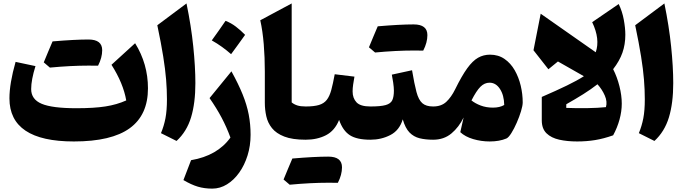

<svg xmlns="http://www.w3.org/2000/svg" viewBox="-20 -823 4050 1131"><path d="M723.6 -231.4Q706.5 -331.5 636.7 -441.4L775.9 -568.4Q851.6 -446.3 851.6 -302.7Q851.6 -145.5 744.1 -67.6Q636.7 10.3 415 10.3Q35.6 10.3 35.6 -243.7Q35.6 -331.1 71.8 -458.5L189 -433.6Q163.6 -352.5 163.6 -298.3Q163.6 -237.8 225.3 -211.7Q287.1 -185.5 430.2 -185.5Q533.7 -185.5 601.1 -196Q668.5 -206.5 723.6 -231.4ZM501.5 -436.5Q397.9 -436.5 273.9 -424.8L237.8 -455.6Q251 -487.3 263.7 -518.1Q276.4 -548.8 289.6 -579.1Q420.4 -590.3 501.2 -590.3Q582 -590.3 582 -527.3Q582 -483.4 557.6 -436Z M1078.6 -802.7Q1106 -670.4 1118.4 -549.8Q1130.9 -429.2 1130.9 -333Q1130.9 -215.8 1105.5 -131.8Q1080.1 -47.9 1020 7.3L928.2 -38.6Q945.8 -80.6 954.6 -126.2Q963.4 -171.9 963.4 -238.3Q963.4 -294.4 958.5 -354.2Q953.6 -414.1 941.4 -490.7Q929.2 -567.4 906.7 -674.3Z M1456.1 -28.8Q1456.1 35.6 1438.2 92.8Q1420.4 149.9 1389.2 193.8Q1357.9 237.8 1317.1 262.9Q1276.4 288.1 1230.5 288.1Q1184.1 288.1 1145.5 276.6Q1106.9 265.1 1060.5 237.8L1105.5 120.6Q1260.7 94.2 1337.4 -12.7Q1314.9 -74.2 1285.4 -129.9Q1255.9 -185.5 1214.4 -245.1L1343.3 -402.8Q1384.3 -328.6 1409.2 -267.1Q1434.1 -205.6 1445.1 -148.2Q1456.1 -90.8 1456.1 -28.8ZM1308.6 -700.2Q1340.8 -688 1369.6 -666Q1398.4 -644 1423.8 -617.7Q1403.8 -589.8 1383.3 -561.3Q1362.8 -532.7 1341.3 -503.9Q1316.4 -525.9 1288.1 -546.4Q1259.8 -566.9 1227.5 -585Q1249 -614.3 1269 -643.1Q1289.1 -671.9 1308.6 -700.2Z M1698.2 -802.7V-219.7Q1712.4 -208 1731.4 -201.9Q1750.5 -195.8 1780.3 -195.8H1780.8V0H1780.3Q1702.1 0 1654.5 -18.6Q1606.9 -37.1 1582 -68.4Q1557.1 -99.6 1548.6 -138.4Q1540 -177.2 1540 -217.3V-401.4Q1540 -483.9 1533.7 -562Q1527.3 -640.1 1513.2 -703.6Z M1914.1 253.4Q1810.5 253.4 1686.5 265.1L1650.4 234.4Q1663.6 202.6 1676.3 171.9Q1689 141.1 1702.1 110.8Q1833 99.6 1913.8 99.6Q1994.6 99.6 1994.6 162.6Q1994.6 206.5 1970.2 253.9ZM1780.8 0Q1770 0 1764.6 -8.1Q1759.3 -16.1 1759.3 -38.6V-157.2Q1759.3 -179.7 1764.6 -187.7Q1770 -195.8 1780.8 -195.8Q1829.6 -195.8 1858.9 -204.6Q1888.2 -213.4 1904.8 -234.6Q1921.4 -255.9 1931.4 -292.7Q1941.4 -329.6 1951.7 -385.7L2067.9 -371.6Q2063.5 -347.7 2060.3 -325.4Q2057.1 -303.2 2057.1 -284.7Q2057.1 -244.6 2080.1 -220.2Q2103 -195.8 2161.6 -195.8H2162.1V0H2161.6Q2082 0 2040.8 -26.6Q1999.5 -53.2 1977.5 -116.7Q1952.1 -53.2 1900.4 -26.6Q1848.6 0 1780.8 0Z M2162.1 0Q2151.4 0 2146 -8.1Q2140.6 -16.1 2140.6 -38.6V-157.2Q2140.6 -179.7 2146 -187.7Q2151.4 -195.8 2162.1 -195.8Q2222.2 -195.8 2251.7 -204.1Q2281.2 -212.4 2290.8 -232.7Q2300.3 -252.9 2300.3 -289.1Q2300.3 -307.6 2296.1 -336.7Q2292 -365.7 2288.1 -383.3L2407.2 -409.2Q2420.9 -327.6 2433.3 -281Q2445.8 -234.4 2467.8 -215.1Q2489.7 -195.8 2531.2 -195.8H2531.7V0H2531.2Q2486.8 0 2451.9 -8.5Q2417 -17.1 2392.1 -42.7Q2367.2 -68.4 2352.5 -120.1Q2333 -55.2 2279.5 -27.6Q2226.1 0 2162.1 0ZM2417 -525.4Q2313.5 -525.4 2189.5 -513.7L2153.3 -544.4Q2166.5 -576.2 2179.2 -606.9Q2191.9 -637.7 2205.1 -668Q2335.9 -679.2 2416.7 -679.2Q2497.6 -679.2 2497.6 -616.2Q2497.6 -572.3 2473.1 -524.9Z M2866.2 -501Q2915.5 -501 2951.9 -475.8Q2988.3 -450.7 3012 -409.2Q3035.6 -367.7 3047.4 -318.1Q3059.1 -268.6 3059.1 -219.7Q3059.1 -200.7 3049.1 -167.7Q3039.1 -134.8 3023.9 -100.1Q3008.8 -65.4 2992.4 -39.3Q2976.1 -13.2 2963.4 -7.3Q2921.9 10.3 2864.7 10.3Q2814.5 10.3 2767.3 -3.7Q2720.2 -17.6 2691.4 -44.4L2710.9 -130.9Q2683.6 -74.2 2639.4 -37.1Q2595.2 0 2531.7 0Q2521 0 2515.6 -8.1Q2510.3 -16.1 2510.3 -38.6V-157.2Q2510.3 -179.7 2515.6 -187.7Q2521 -195.8 2531.7 -195.8Q2579.6 -195.8 2608.9 -223.1Q2638.2 -250.5 2661.1 -296.9Q2700.2 -376.5 2732.2 -420.7Q2764.2 -464.8 2796.1 -482.9Q2828.1 -501 2866.2 -501ZM2863.8 -335.9Q2834 -335.9 2810.1 -312Q2786.1 -288.1 2757.3 -231.4Q2778.8 -213.9 2811.5 -201.4Q2844.2 -189 2883.8 -189Q2923.8 -189 2950.2 -204.6Q2949.2 -262.2 2925 -299.1Q2900.9 -335.9 2863.8 -335.9Z M3419.4 -374 3266.6 -460.9 3210.4 -415 3122.6 -526.9 3165 -742.2 3489.3 -515.1Q3516.1 -592.8 3468.3 -692.4L3624.5 -799.3Q3645.5 -756.3 3654.5 -707Q3663.6 -657.7 3663.6 -618.2Q3663.6 -561 3646.5 -512.5Q3629.4 -463.9 3591.8 -415.5Q3615.2 -369.6 3628.9 -315.2Q3642.6 -260.7 3642.6 -212.9Q3642.6 -167 3629.4 -118.9Q3616.2 -70.8 3591.8 -25.9Q3535.2 -5.9 3485.1 2.2Q3435.1 10.3 3379.9 10.3Q3321.3 10.3 3274.2 -0.2Q3227.1 -10.7 3199.2 -37.8Q3171.4 -64.9 3171.4 -114.3V-252Q3258.3 -289.6 3319.1 -319.1Q3379.9 -348.6 3419.4 -374ZM3499.5 -326.7Q3461.9 -297.4 3415.8 -268.3Q3369.6 -239.3 3315.9 -209L3315.4 -187.5Q3374.5 -185.1 3439 -186Q3503.4 -187 3549.3 -191.9Q3558.6 -223.6 3542.7 -260Q3526.9 -296.4 3499.5 -326.7Z M3893.6 -802.7Q3920.9 -670.4 3933.3 -549.8Q3945.8 -429.2 3945.8 -333Q3945.8 -215.8 3920.4 -131.8Q3895 -47.9 3835 7.3L3743.2 -38.6Q3760.7 -80.6 3769.5 -126.2Q3778.3 -171.9 3778.3 -238.3Q3778.3 -294.4 3773.4 -354.2Q3768.6 -414.1 3756.3 -490.7Q3744.1 -567.4 3721.7 -674.3Z"/></svg>

Font: Pinar-FD ExtraBold
Style: Regular
Weight: 800
Designer: Amin Abedi
Version: Version 3.000